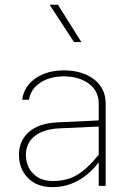

<svg xmlns="http://www.w3.org/2000/svg" viewBox="-20 -785 567 811"><path d="M426.3 -349.1C426.3 -438.5 346.7 -487.8 250.5 -487.8C202.6 -487.8 162.6 -476.6 129.9 -454.1C97.2 -431.6 78.6 -401.4 73.7 -363.8H102.5C106.9 -393.6 123 -417.5 149.9 -435.5C176.8 -453.6 210.4 -462.4 250 -462.4C330.1 -462.4 397 -421.9 397 -349.1V-276.4L222.7 -268.1C169.4 -265.6 129.4 -252 101.6 -227.1C73.7 -202.1 60.1 -170.4 60.1 -131.8C60.1 -91.3 72.8 -58.6 98.1 -33.2C123.5 -7.3 157.7 5.4 201.2 5.4C275.4 5.4 340.8 -27.3 397 -99.1V0H426.3ZM89.4 -131.8C89.4 -193.8 138.2 -238.3 228.5 -242.7L397 -250.5V-131.3C364.3 -90.8 333.5 -62.5 305.2 -45.9C276.4 -28.8 242.7 -20.5 203.6 -20.5C168 -20.5 140.1 -30.8 120.1 -51.8C99.6 -72.3 89.4 -99.1 89.4 -131.8ZM224.6 -765.1H189.5L292.5 -607.4H323.7Z"/></svg>

Font: Estedad Thin
Style: Regular
Weight: 100
Designer: Amin Abedi
Version: Version 7.3